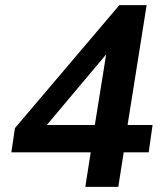

<svg xmlns="http://www.w3.org/2000/svg" viewBox="-20 -725 640 745"><path d="M311 0 332 -134H24L38 -228L443 -705H549L475 -240H572L557 -134H460L439 0ZM348 -240 398 -552H424L133 -206L137 -240Z"/></svg>

Font: Nunito Sans 12pt ExtraLight
Style: Italic
Weight: 200
Italic angle: -9°
Designer: Vernon Adams
Foundry: Vernon Adams
Version: Version 3.101;gftools[0.9.27]